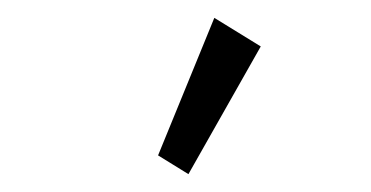

<svg xmlns="http://www.w3.org/2000/svg" viewBox="-20 -717 415 215"><path d="M191 -522 272 -665 220 -697 157 -543Z"/></svg>

Font: Inconsolata Condensed Thin
Style: Regular
Weight: 100
Width: 3
Monospace: yes
Designer: Raph Levien, Cyreal, Brenton Simpson
Foundry: Raph Levien, Cyreal, Google
Version: Version 3.100